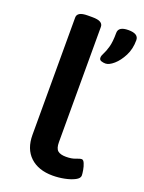

<svg xmlns="http://www.w3.org/2000/svg" viewBox="-144 -823 674 898"><g transform="rotate(20 193.0 -373.5)"><path d="M234 7Q163 7 122 -31.5Q81 -70 81 -140V-724Q81 -738 93.5 -745.5Q106 -753 134 -753H156Q184 -753 196.5 -745.5Q209 -738 209 -724V-150Q209 -119 222 -108Q235 -97 263 -97Q291 -97 309.5 -104.5Q328 -112 337 -112Q345 -112 351 -98Q357 -84 360 -66.5Q363 -49 363 -40Q363 -26 343 -15.5Q323 -5 293.5 1Q264 7 234 7ZM287 -570Q276 -570 266 -573.5Q256 -577 256 -588Q256 -598 263.5 -611.5Q271 -625 278.5 -651Q286 -677 286 -722Q286 -754 336 -754Q386 -754 386 -722Q386 -678 368.5 -644Q351 -610 328 -590Q305 -570 287 -570Z"/></g></svg>

Font: Asap Expanded SemiBold
Style: Regular
Weight: 600
Width: 7
Designer: Pablo Cosgaya
Foundry: Omnibus-Type
Version: Version 3.001; ttfautohint (v1.8.4.7-5d5b)